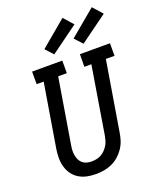

<svg xmlns="http://www.w3.org/2000/svg" viewBox="-176 -1093 997 1207"><g transform="rotate(-20 322.0 -489.5)"><path d="M255 8Q224 8 195 2Q166 -4 141.5 -19Q117 -34 100.5 -57Q84 -80 76 -108Q68 -136 68 -166.5Q68 -197 73 -227L143 -651H96V-735H298V-651H240L168 -214Q165 -197 164.5 -180.5Q164 -164 167 -148Q170 -132 177 -118Q184 -104 196 -94Q208 -84 223.5 -80Q239 -76 255 -76Q271 -76 287 -79Q303 -82 318 -90Q333 -98 345.5 -110.5Q358 -123 367 -137.5Q376 -152 380.5 -167.5Q385 -183 388 -199L462 -651H415L416 -735H617V-651H559L482 -185Q478 -159 469.5 -133.5Q461 -108 445 -84.5Q429 -61 407.5 -42.5Q386 -24 360.5 -12.5Q335 -1 308 3.5Q281 8 255 8ZM460 -789 412 -841 587 -987 644 -923ZM264 -789 217 -841 391 -987 448 -923Z"/></g></svg>

Font: Iosevka HT Medium Extended
Style: Italic
Weight: 500
Width: 7
Italic angle: -9°
Monospace: yes
Designer: Belleve Invis
Foundry: Belleve Invis
Version: Version 32.3.0; ttfautohint (v1.8.4)